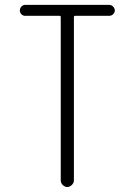

<svg xmlns="http://www.w3.org/2000/svg" viewBox="-20 -750 540 770"><path d="M81.1 -686.5Q72.3 -686.5 65.9 -692.9Q59.6 -699.2 59.6 -708Q59.6 -716.8 65.9 -723.6Q72.3 -730.5 81.1 -730.5H418Q426.8 -730.5 433.6 -723.6Q440.4 -716.8 440.4 -708Q440.4 -699.2 433.6 -692.9Q426.8 -686.5 418 -686.5H281.2Q276.4 -686.5 276.4 -681.6V-26.4Q276.4 -16.6 268.1 -8.3Q259.8 0 250 0Q240.2 0 231.9 -7.8Q223.6 -15.6 223.6 -26.4V-681.6Q223.6 -686.5 218.8 -686.5Z"/></svg>

Font: Rounded-L Mgen+ 1mn light
Style: Regular
Weight: 200
Designer: [Source Han Sans]
Ryoko NISHIZUKA  (kana & ideographs); Paul D. Hunt (Latin, Greek & Cyrillic); Wenlong ZHANG  (bopomofo
Version: Version 1.059.20150602